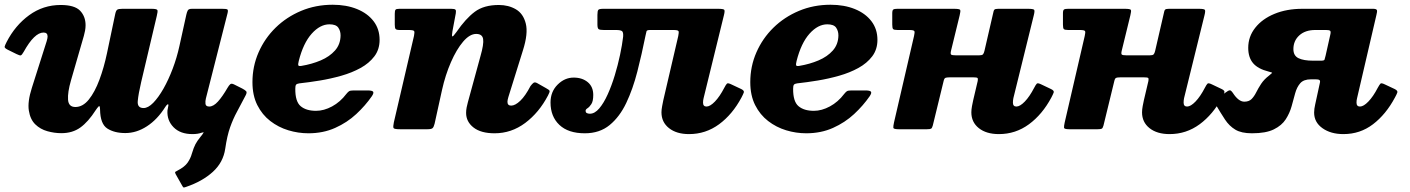

<svg xmlns="http://www.w3.org/2000/svg" viewBox="-25 -558 6088 829"><path d="M3.5 -376.5Q40.5 -448.5 101 -492.5Q161.5 -536.5 237 -536.5Q297 -536.5 320.8 -511.8Q344.5 -487 344.5 -449Q344.5 -437.5 342.2 -425.2Q340 -413 337 -403L281.5 -211Q266.5 -159 268.8 -127.5Q271 -96 300.5 -96Q332.5 -96 358.5 -128.2Q384.5 -160.5 404.2 -213.5Q424 -266.5 437 -328.5L472.5 -497.5Q475.5 -512 481 -516Q486.5 -520 503.5 -520H629Q652 -520 654.5 -514.5Q657 -509 652 -489.5L584.5 -203.5Q572.5 -152 569.8 -121.8Q567 -91.5 595 -91.5Q614.5 -91.5 636.8 -114.2Q659 -137 680.8 -175.2Q702.5 -213.5 720.5 -261Q738.5 -308.5 749.5 -358.5L779.5 -494.5Q782 -506 785.8 -513Q789.5 -520 804 -520H933.5Q951.5 -520 956.2 -517.5Q961 -515 957.5 -501L864 -133Q861 -121.5 862.2 -109.8Q863.5 -98 878.5 -98Q896.5 -98 916 -119.5Q935.5 -141 957.5 -179Q963.5 -189.5 969 -194.2Q974.5 -199 985.5 -193.5L1020.5 -176Q1033 -169.5 1037.8 -164.2Q1042.5 -159 1035.5 -146Q1015.5 -107 998.5 -76Q981.5 -45 968.5 -8.2Q955.5 28.5 947.5 84Q939 143 894 184Q849 225 778.5 249Q770 252 767.8 251.5Q765.5 251 761.5 243.5L733 193Q729.5 185.5 732.2 183.8Q735 182 741.5 178.5Q772.5 162.5 785.2 144Q798 125.5 803.5 105Q811.5 78.5 818.8 64.8Q826 51 840.5 33Q843 30 845.2 27.2Q847.5 24.5 849.5 21.5Q854.5 14.5 854.5 13.5Q854.5 12.5 845.5 15Q829 21 806 21Q753.5 21 724.5 -8.5Q695.5 -38 698 -80.5L702 -102.5Q702.5 -110 698 -107Q693.5 -104 688.5 -96Q654.5 -42 609.5 -12.8Q564.5 16.5 516 16.5Q469 16.5 438.5 -3Q408 -22.5 407 -85Q406.5 -104.5 400.8 -98.5Q395 -92.5 388 -82Q356 -32 322 -7.5Q288 17 240 17Q210 17 179.5 8.5Q149 0 127.2 -21.2Q105.5 -42.5 99.5 -80.8Q93.5 -119 112.5 -178.5L176.5 -380Q180.5 -393.5 180.5 -400.5Q180.5 -417.5 163 -417.5Q123.5 -417.5 77.5 -334.5Q69.5 -320.5 65 -319Q60.5 -317.5 46.5 -324.5L9 -343Q-6 -350.5 -5 -356.2Q-4 -362 3.5 -376.5Z M1065 -203.5Q1065 -271.5 1091.5 -332Q1118 -392.5 1165 -438.5Q1212 -484.5 1275 -511Q1338 -537.5 1411.5 -537.5Q1470.5 -537.5 1516.2 -519Q1562 -500.5 1588 -466.5Q1614 -432.5 1614 -386Q1614 -344.5 1591.5 -314.8Q1569 -285 1531.8 -264.5Q1494.5 -244 1448.8 -231Q1403 -218 1355.8 -210.2Q1308.5 -202.5 1267 -198Q1256.5 -196.5 1253.2 -192Q1250 -187.5 1250 -175Q1249.5 -119.5 1273.2 -99.5Q1297 -79.5 1339.5 -79.5Q1373.5 -79.5 1408.8 -98.5Q1444 -117.5 1470.5 -152.5Q1476.5 -160 1481.8 -163.8Q1487 -167.5 1501.5 -167.5H1562Q1582 -167.5 1586 -162Q1590 -156.5 1580.5 -142.5Q1552.5 -102 1513.2 -65.5Q1474 -29 1422.2 -5.8Q1370.5 17.5 1306.5 17.5Q1262.5 17.5 1219.8 4.5Q1177 -8.5 1142 -35.5Q1107 -62.5 1086 -104.2Q1065 -146 1065 -203.5ZM1276.5 -273.5Q1321.5 -281 1359.8 -297.2Q1398 -313.5 1421.5 -340Q1445 -366.5 1445.5 -405Q1445.5 -424.5 1435.5 -438.8Q1425.5 -453 1397.5 -453Q1357 -453 1320.8 -412.5Q1284.5 -372 1265 -295Q1261.5 -281 1263 -276.2Q1264.5 -271.5 1276.5 -273.5Z M1699 -520H1923.5Q1938 -520 1941.5 -516.2Q1945 -512.5 1943 -500.5L1928.5 -423Q1925 -402.5 1928 -400.8Q1931 -399 1946 -420Q1985.5 -477.5 2024.8 -507Q2064 -536.5 2129 -536.5Q2170.5 -536.5 2202.5 -517.8Q2234.5 -499 2245.2 -456.2Q2256 -413.5 2233 -341L2170 -139Q2166 -125.5 2166 -118.5Q2166 -102 2182 -102Q2199.5 -102 2221.5 -123Q2243.5 -144 2265.5 -186.5Q2273 -196.5 2278.8 -200.5Q2284.5 -204.5 2294.5 -199L2332.5 -177.5Q2347 -170 2348 -165.2Q2349 -160.5 2341 -145.5Q2302.5 -72 2242.8 -27.2Q2183 17.5 2110.5 17.5Q2051.5 17.5 2019.5 -7.5Q1987.5 -32.5 1987.5 -70.5Q1987.5 -82 1989.8 -94Q1992 -106 1995 -116L2049.5 -315.5Q2064.5 -367.5 2061 -389.5Q2057.5 -411.5 2031 -411.5Q2003 -411.5 1974.5 -378Q1946 -344.5 1922 -289.5Q1898 -234.5 1883.5 -169.5L1851.5 -24Q1848 -10 1843 -5Q1838 0 1821 0H1701.5Q1677 0 1674.2 -5.2Q1671.5 -10.5 1675.5 -29.5L1762.5 -403Q1766 -420 1762.8 -424.2Q1759.5 -428.5 1738 -428.5H1701Q1686.5 -428.5 1683 -433Q1679.5 -437.5 1679.5 -451.5V-498.5Q1679.5 -512 1682.8 -516Q1686 -520 1699 -520Z M2352 -115.5Q2352 -162 2382.5 -192.5Q2413 -223 2452 -223Q2489 -223 2512.8 -203.2Q2536.5 -183.5 2536.5 -148Q2536.5 -121 2528.2 -108.5Q2520 -96 2511.8 -90.8Q2503.5 -85.5 2503.5 -80Q2503.5 -72 2509.2 -69.5Q2515 -67 2522 -67Q2543 -67 2562.5 -90Q2582 -113 2599 -150.8Q2616 -188.5 2629.5 -233Q2643 -277.5 2652.2 -321.2Q2661.5 -365 2665.5 -399.5Q2667 -419 2660.5 -423.8Q2654 -428.5 2634 -428.5H2582Q2565.5 -428.5 2560 -432Q2554.5 -435.5 2554.5 -452.5V-493.5Q2554.5 -511 2558.5 -515.5Q2562.5 -520 2579.5 -520H3075.5Q3099 -520 3102.2 -515.5Q3105.5 -511 3100.5 -491.5L3013 -134.5Q3010.5 -125 3010.5 -115Q3010.5 -98 3025.5 -98Q3041 -98 3061.8 -119.5Q3082.5 -141 3102 -178.5Q3109.5 -193 3113.8 -197Q3118 -201 3134 -193L3175.5 -173.5Q3189.5 -166.5 3186.5 -158.5Q3183.5 -150.5 3176.5 -137Q3137.5 -64 3079.8 -21.5Q3022 21 2950 21Q2896 21 2863.5 -4.8Q2831 -30.5 2831 -73Q2831 -84.5 2834 -100Q2837 -115.5 2839 -125.5L2903.5 -402.5Q2907 -419 2904.5 -423.8Q2902 -428.5 2882 -428.5H2782Q2768 -428.5 2766.5 -423Q2765 -417.5 2762 -403.5Q2746 -324 2726.8 -248.8Q2707.5 -173.5 2679 -113.5Q2650.5 -53.5 2607.2 -18Q2564 17.5 2500 17.5Q2428.5 17.5 2390.2 -18.8Q2352 -55 2352 -115.5Z M3214.5 -203.5Q3214.5 -271.5 3241 -332Q3267.5 -392.5 3314.5 -438.5Q3361.5 -484.5 3424.5 -511Q3487.5 -537.5 3561 -537.5Q3620 -537.5 3665.8 -519Q3711.5 -500.5 3737.5 -466.5Q3763.5 -432.5 3763.5 -386Q3763.5 -344.5 3741 -314.8Q3718.5 -285 3681.2 -264.5Q3644 -244 3598.2 -231Q3552.5 -218 3505.2 -210.2Q3458 -202.5 3416.5 -198Q3406 -196.5 3402.8 -192Q3399.5 -187.5 3399.5 -175Q3399 -119.5 3422.8 -99.5Q3446.5 -79.5 3489 -79.5Q3523 -79.5 3558.2 -98.5Q3593.5 -117.5 3620 -152.5Q3626 -160 3631.2 -163.8Q3636.5 -167.5 3651 -167.5H3711.5Q3731.5 -167.5 3735.5 -162Q3739.5 -156.5 3730 -142.5Q3702 -102 3662.8 -65.5Q3623.5 -29 3571.8 -5.8Q3520 17.5 3456 17.5Q3412 17.5 3369.2 4.5Q3326.5 -8.5 3291.5 -35.5Q3256.5 -62.5 3235.5 -104.2Q3214.5 -146 3214.5 -203.5ZM3426 -273.5Q3471 -281 3509.2 -297.2Q3547.5 -313.5 3571 -340Q3594.5 -366.5 3595 -405Q3595 -424.5 3585 -438.8Q3575 -453 3547 -453Q3506.5 -453 3470.2 -412.5Q3434 -372 3414.5 -295Q3411 -281 3412.5 -276.2Q3414 -271.5 3426 -273.5Z M4438.5 -491.5 4350.5 -134.5Q4348.5 -125 4348.5 -115Q4348.5 -98 4363.5 -98Q4379 -98 4399.8 -119.5Q4420.5 -141 4440 -178.5Q4447.5 -193 4451.8 -197Q4456 -201 4472 -193L4513 -173.5Q4527.5 -166.5 4524.5 -158.5Q4521.5 -150.5 4514.5 -137Q4475.5 -64 4417.8 -21.5Q4360 21 4288 21Q4233.5 21 4201.2 -4.8Q4169 -30.5 4169 -73Q4169 -84.5 4171.8 -100Q4174.5 -115.5 4177 -125.5L4196.5 -208.5Q4198.5 -219 4195.2 -221.5Q4192 -224 4178.5 -224H4074.5Q4062 -224 4057 -221.8Q4052 -219.5 4049.5 -209L4002.5 -16Q3999.5 -5 3995.2 -2.5Q3991 0 3977.5 0H3854.5Q3833 0 3832.2 -6.5Q3831.5 -13 3835 -29L3921.5 -402.5Q3925.5 -419 3922.8 -423.8Q3920 -428.5 3900 -428.5H3850Q3835 -428.5 3831.2 -432.5Q3827.5 -436.5 3827.5 -452V-500.5Q3827.5 -514 3832.2 -517Q3837 -520 3849.5 -520H4094Q4117.5 -520 4120.5 -515.5Q4123.5 -511 4118.5 -491.5L4081.5 -340Q4078 -326 4081.5 -322.5Q4085 -319 4103.5 -319H4201.5Q4215 -319 4219 -323.2Q4223 -327.5 4225.5 -338L4263 -500.5Q4265 -512.5 4268.5 -516.2Q4272 -520 4285 -520H4413.5Q4437 -520 4440.2 -515.5Q4443.5 -511 4438.5 -491.5Z M5175.5 -491.5 5087.5 -134.5Q5085.5 -125 5085.5 -115Q5085.5 -98 5100.5 -98Q5116 -98 5136.8 -119.5Q5157.5 -141 5177 -178.5Q5184.5 -193 5188.8 -197Q5193 -201 5209 -193L5250 -173.5Q5264.5 -166.5 5261.5 -158.5Q5258.5 -150.5 5251.5 -137Q5212.5 -64 5154.8 -21.5Q5097 21 5025 21Q4970.5 21 4938.2 -4.8Q4906 -30.5 4906 -73Q4906 -84.5 4908.8 -100Q4911.5 -115.5 4914 -125.5L4933.5 -208.5Q4935.5 -219 4932.2 -221.5Q4929 -224 4915.5 -224H4811.5Q4799 -224 4794 -221.8Q4789 -219.5 4786.5 -209L4739.5 -16Q4736.5 -5 4732.2 -2.5Q4728 0 4714.5 0H4591.5Q4570 0 4569.2 -6.5Q4568.5 -13 4572 -29L4658.5 -402.5Q4662.5 -419 4659.8 -423.8Q4657 -428.5 4637 -428.5H4587Q4572 -428.5 4568.2 -432.5Q4564.5 -436.5 4564.5 -452V-500.5Q4564.5 -514 4569.2 -517Q4574 -520 4586.5 -520H4831Q4854.5 -520 4857.5 -515.5Q4860.5 -511 4855.5 -491.5L4818.5 -340Q4815 -326 4818.5 -322.5Q4822 -319 4840.5 -319H4938.5Q4952 -319 4956 -323.2Q4960 -327.5 4962.5 -338L5000 -500.5Q5002 -512.5 5005.5 -516.2Q5009 -520 5022 -520H5150.5Q5174 -520 5177.2 -515.5Q5180.5 -511 5175.5 -491.5Z M5225 -105Q5221.5 -111 5220.5 -119Q5219.5 -127 5232.5 -135.5L5276.5 -165Q5285 -170 5289.5 -166.5Q5294 -163 5298 -157Q5322.5 -119 5347.5 -119Q5367.5 -119 5378.8 -130.2Q5390 -141.5 5398.8 -159Q5407.5 -176.5 5420.2 -196Q5433 -215.5 5456 -233Q5466 -241 5467.5 -243Q5469 -245 5452.5 -249Q5406.5 -260.5 5385.5 -285.2Q5364.5 -310 5364.5 -351.5Q5364.5 -400 5394.8 -438.2Q5425 -476.5 5477.8 -498.2Q5530.5 -520 5598.5 -520H5905.5Q5918.5 -519.5 5920.2 -514Q5922 -508.5 5918 -493.5L5834.5 -134.5Q5832 -125 5832 -115Q5832 -98 5847 -98Q5862.5 -98 5883.2 -119.5Q5904 -141 5923.5 -178.5Q5931.5 -193 5935.5 -197Q5939.5 -201 5955.5 -193L5997 -173.5Q6011 -166.5 6008.2 -158.5Q6005.5 -150.5 5998 -137Q5959 -64 5903.2 -21.5Q5847.5 21 5775.5 21Q5721 21 5685 -4.5Q5649 -30 5649 -72Q5649 -79 5650.2 -88.8Q5651.5 -98.5 5653.5 -106.5L5674 -201Q5676 -209.5 5671.8 -212.5Q5667.5 -215.5 5655.5 -215.5H5635.5Q5604 -215.5 5589.2 -198.8Q5574.5 -182 5567.2 -155.5Q5560 -129 5551.8 -99.2Q5543.5 -69.5 5526.5 -43Q5509.5 -16.5 5475.2 0.5Q5441 17.5 5380.5 17.5Q5335 17.5 5308.8 1.8Q5282.5 -14 5264.2 -41.8Q5246 -69.5 5225 -105ZM5719 -409Q5722 -422 5718 -425.2Q5714 -428.5 5700.5 -428.5H5654Q5610.5 -428.5 5585 -405.2Q5559.5 -382 5559.5 -346Q5559.5 -317.5 5581.5 -306.8Q5603.5 -296 5644 -296H5678.5Q5692 -296 5693.8 -300.2Q5695.5 -304.5 5698.5 -317.5Z"/></svg>

Font: Besley* Heavy
Style: Italic
Weight: 800
Italic angle: -13°
Designer: Owen Earl
Foundry: indestructible type*
Version: Version 3.000; ttfautohint (v1.8.3)